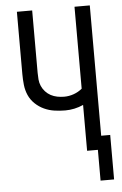

<svg xmlns="http://www.w3.org/2000/svg" viewBox="-60 -777 619 976"><g transform="rotate(-5 250.0 -289.0)"><path d="M413 157V0H358V-234Q336 -224 312.5 -219Q289 -214 266 -214Q238 -214 210.5 -218Q183 -222 158 -233.5Q133 -245 112.5 -264.5Q92 -284 81 -309Q70 -334 67 -362Q64 -390 64 -417V-735H142V-417Q142 -400 143.5 -382.5Q145 -365 152 -349Q159 -333 171 -320Q183 -307 198 -299Q213 -291 230.5 -287.5Q248 -284 266 -284Q291 -284 315 -292.5Q339 -301 358 -317V-735H436V-70H482V157Z"/></g></svg>

Font: Moesevka
Style: Regular
Weight: 400
Monospace: yes
Designer: Belleve Invis
Foundry: Belleve Invis
Version: Version 32.5.0; ttfautohint (v1.8.4)